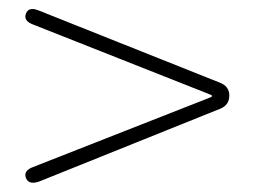

<svg xmlns="http://www.w3.org/2000/svg" viewBox="-20 -576 561 422"><path d="M66 -177Q43 -169 37 -185Q31 -201 53 -209L440 -361Q446 -363 446 -365Q446 -367 440 -369L53 -522Q31 -530 37 -546Q43 -562 65 -553L464 -394Q484 -386 484 -366Q484 -345 464 -337Z"/></svg>

Font: Resource Han Rounded KR ExtraLight
Style: Regular
Weight: 250
Designer: Cyano Hao (round all glyphs); Ryoko NISHIZUKA 西塚涼子 (kana, bopomofo & ideographs); Paul D. Hunt (Latin, Greek & Cyrillic)
Foundry: Cyano Hao
Version: 0.990